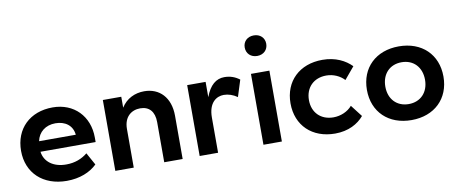

<svg xmlns="http://www.w3.org/2000/svg" viewBox="-67 -1042 3184 1334"><g transform="rotate(-10 1525.0 -375.0)"><path d="M35 -250C35 -94 146 10 313 10C405 10 479 -21 527 -68L479 -155C440 -123 390 -103 330 -103C239 -102 176 -149 167 -221H556V-253C556 -404 453 -510 303 -510C142 -510 35 -406 35 -250ZM170 -295C183 -358 233 -398 303 -398C373 -398 423 -360 429 -295Z M1001 -283V0H1131V-305C1131 -435 1056 -510 949 -510C883 -510 823 -482 786 -423V-500H656V0H786V-273C786 -358 839 -398 901 -398C964 -398 1001 -358 1001 -283Z M1584 -357 1621 -474C1589 -498 1555 -510 1514 -510C1457 -510 1411 -474 1381 -392V-500H1251V0H1381V-248C1381 -354 1438 -389 1489 -389C1521 -389 1554 -378 1584 -357Z M1701 -500V0H1831V-500ZM1766 -760C1721 -760 1690 -730 1690 -688C1690 -645 1721 -615 1766 -615C1811 -615 1842 -645 1842 -688C1842 -730 1811 -760 1766 -760Z M2410 -78 2346 -161C2316 -125 2265 -103 2214 -103C2125 -103 2066 -162 2066 -250C2066 -339 2125 -398 2214 -398C2264 -398 2311 -376 2340 -344L2411 -429C2367 -474 2299 -510 2206 -510C2044 -510 1936 -406 1936 -250C1936 -94 2044 10 2206 10C2300 10 2368 -28 2410 -78Z M2745 -510C2583 -510 2475 -406 2475 -250C2475 -94 2583 10 2745 10C2907 10 3015 -94 3015 -250C3015 -406 2907 -510 2745 -510ZM2745 -103C2661 -103 2605 -162 2605 -250C2605 -339 2661 -398 2745 -398C2829 -398 2885 -339 2885 -250C2885 -162 2829 -103 2745 -103Z"/></g></svg>

Font: Gully SemiBold
Style: Regular
Weight: 600
Designer: jaikishan Patel
Foundry: MagicType
Version: Version 1.000;Glyphs 3.2 (3242)